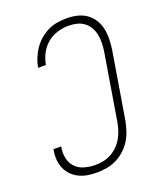

<svg xmlns="http://www.w3.org/2000/svg" viewBox="-139 -831 778 928"><g transform="rotate(-20 250.0 -367.5)"><path d="M200 8Q176 8 153 4.5Q130 1 109 -9Q88 -19 72 -35Q56 -51 47 -71.5Q38 -92 36 -115.5Q34 -139 38 -163L39 -170H79L78 -165Q73 -136 79 -109Q85 -82 103.5 -63Q122 -44 149 -36.5Q176 -29 204 -29Q224 -29 244.5 -33Q265 -37 284 -47Q303 -57 319 -72.5Q335 -88 346 -106.5Q357 -125 363.5 -145Q370 -165 374 -186L431 -531Q434 -552 434.5 -574Q435 -596 431 -616Q427 -636 416.5 -654Q406 -672 390 -684Q374 -696 353.5 -701Q333 -706 312 -706Q283 -706 254 -697.5Q225 -689 201 -669Q177 -649 163 -621.5Q149 -594 144 -565H104Q108 -589 117.5 -612.5Q127 -636 141.5 -657.5Q156 -679 176 -696Q196 -713 218.5 -724Q241 -735 266 -739Q291 -743 315 -743Q342 -743 368 -737Q394 -731 415 -716.5Q436 -702 450 -680Q464 -658 469.5 -632.5Q475 -607 474.5 -579.5Q474 -552 470 -525L413 -180Q408 -155 400 -130.5Q392 -106 378 -83.5Q364 -61 343.5 -42.5Q323 -24 299.5 -12.5Q276 -1 250.5 3.5Q225 8 200 8Z"/></g></svg>

Font: Iosevka Term Curly XLt Obl
Style: Regular
Weight: 200
Italic angle: -9°
Designer: Belleve Invis
Foundry: Belleve Invis
Version: Version 32.3.0